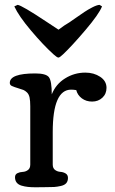

<svg xmlns="http://www.w3.org/2000/svg" viewBox="-20 -773 475 793"><path d="M401.4 -746.6Q388.7 -714.4 332.5 -648.4Q276.4 -582.5 240.7 -548.8Q226.6 -535.2 221.2 -535.2Q215.8 -535.2 200.7 -548.8Q157.7 -587.9 107.7 -647.2Q57.6 -706.5 39.1 -746.6L52.7 -752.9Q69.3 -751.5 172.9 -682.6L221.7 -650.4L246.1 -668L266.6 -680.7Q271.5 -684.1 292.5 -698.7Q313.5 -713.4 328.4 -723.4Q343.3 -733.4 361.8 -742.9Q380.4 -752.4 391.1 -752.9ZM193.8 -383.3Q210.4 -425.3 248.8 -449.2Q287.1 -473.1 332.5 -473.1Q367.7 -473.1 393.8 -455.8Q419.9 -438.5 419.9 -410.2Q419.9 -385.3 402.8 -369.4Q385.7 -353.5 360.4 -353.5Q335.9 -353.5 318.1 -366.7Q300.3 -379.9 294.9 -400.9Q282.2 -402.8 273.9 -402.8Q197.8 -402.8 197.8 -227.5V-93.3Q197.8 -78.1 207.5 -71Q217.3 -64 229.2 -63.2Q241.2 -62.5 251 -56.6Q260.7 -50.8 260.7 -38.1Q260.7 -24.9 253.7 -16.6Q246.6 -8.3 231.2 -4.9Q215.8 -1.5 203.9 -0.7Q191.9 0 169.9 0Q163.1 0 149.2 0.2Q135.3 0.5 127.9 0.5Q108.9 0.5 95.5 -1Q82 -2.4 68.8 -6.3Q55.7 -10.3 48.8 -19Q42 -27.8 42 -41Q42 -52.7 51.8 -57.6Q61.5 -62.5 73.5 -63Q85.4 -63.5 95.2 -70.6Q105 -77.6 105 -93.3V-334.5Q105 -356.9 102.1 -370.4Q99.1 -383.8 91.6 -391.1Q84 -398.4 76.9 -401.4Q69.8 -404.3 54.7 -408.7Q39.6 -413.1 28.8 -418Q20.5 -421.9 20.5 -430.7Q20.5 -469.7 125.5 -469.7Q169.9 -469.7 181.9 -454.3Q193.8 -439 193.8 -383.3Z"/></svg>

Font: Corben
Style: Regular
Weight: 400
Designer: vernon adams
Foundry: vernon adams
Version: Version 1.100